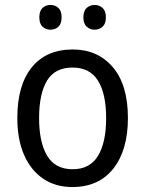

<svg xmlns="http://www.w3.org/2000/svg" viewBox="-20 -797 586 776"><path d="M497 -320Q497 -190 438 -115.5Q379 -41 272 -41Q205 -41 155 -74.5Q105 -108 77.5 -170.5Q50 -233 50 -320Q50 -453 108.5 -525Q167 -597 274 -597Q375 -597 436 -525.5Q497 -454 497 -320ZM138 -320Q138 -222 170.5 -167.5Q203 -113 274 -113Q343 -113 376 -167Q409 -221 409 -320Q409 -418 376 -471Q343 -524 273 -524Q202 -524 170 -471Q138 -418 138 -320ZM139 -727Q139 -753 152 -765Q165 -777 184 -777Q203 -777 216 -765Q229 -753 229 -727Q229 -701 216 -689Q203 -677 184 -677Q165 -677 152 -689Q139 -701 139 -727ZM317 -727Q317 -753 330.5 -765Q344 -777 362 -777Q381 -777 394.5 -765Q408 -753 408 -727Q408 -701 394.5 -689Q381 -677 362 -677Q344 -677 330.5 -689Q317 -701 317 -727Z"/></svg>

Font: Noto Sans Tamil UI SemiCondensed
Style: Regular
Weight: 400
Width: 4
Designer: Jelle Bosma - Monotype Design Team
Foundry: Monotype Imaging Inc.
Version: Version 2.004; ttfautohint (v1.8.4.7-5d5b)